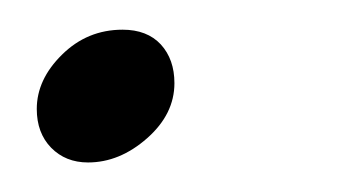

<svg xmlns="http://www.w3.org/2000/svg" viewBox="-20 -109 237 130"><path d="M39.6 1Q24.4 1 14.6 -9Q4.9 -19 4.9 -35.2Q4.9 -55.2 22 -72Q39.1 -88.9 63 -88.9Q79.6 -88.9 88.9 -78.9Q98.1 -68.8 98.1 -52.7Q98.1 -31.7 79.6 -15.4Q61 1 39.6 1Z"/></svg>

Font: Pinyon Script
Style: Regular
Weight: 400
Designer: Nicole Fally, Eben Sorkin
Foundry: Sorkin Type Co.
Version: Version 1.008; ttfautohint (v1.8.4.7-5d5b)